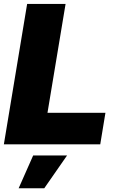

<svg xmlns="http://www.w3.org/2000/svg" viewBox="-20 -748 609 995"><path d="M0 0 120.6 -727.5H319.8L226.1 -163.6H526.4L499.5 0ZM76.7 227.5 151.9 57.6H327.6L209.5 227.5Z"/></svg>

Font: Inter 20pt Black
Style: Italic
Weight: 900
Italic angle: -9.3988°
Version: Version 4.001;git-66647c0bb